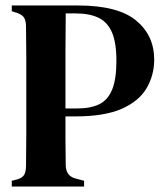

<svg xmlns="http://www.w3.org/2000/svg" viewBox="-20 -681 601 701"><path d="M23 0V-21L43 -26Q63 -32 69 -44Q75 -56 75 -77Q76 -134 76 -192.5Q76 -251 76 -310V-351Q76 -409 76 -467Q76 -525 75 -583Q75 -604 68.5 -615.5Q62 -627 42 -634L23 -640V-661H264Q410 -661 476.5 -606.5Q543 -552 543 -463Q543 -407 515.5 -359.5Q488 -312 425 -284Q362 -256 255 -256H219Q219 -214 219 -169.5Q219 -125 220 -79Q220 -38 257 -29L287 -21V0ZM219 -285H261Q311 -285 342.5 -300.5Q374 -316 389.5 -354Q405 -392 405 -459Q405 -526 388.5 -563.5Q372 -601 339 -616.5Q306 -632 257 -632H220Q219 -563 219 -492.5Q219 -422 219 -351Z"/></svg>

Font: DeepMind Serif Text
Style: Regular
Weight: 400
Designer: Frank Grießhammer / Modifications: Colophon Foundry
Foundry: Colophon Foundry
Version: Version 5.003; ttfautohint (v1.8.2)